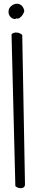

<svg xmlns="http://www.w3.org/2000/svg" viewBox="-20 -1012 211 1032"><path d="M42 -827.1Q45.9 -833 54.2 -835.4Q62.5 -837.9 71.3 -836.9Q80.1 -835.9 88.4 -832Q96.7 -828.1 99.6 -823.2L114.3 -22.5Q114.3 -10.7 108.4 -5.9Q102.5 -1 94.2 -0.5Q85.9 0 77.1 -2.9Q68.4 -5.9 62.5 -11.7ZM26.4 -955.1Q27.3 -967.8 38.6 -978Q49.8 -988.3 63.5 -991.2Q77.1 -994.1 90.8 -986.3Q104.5 -978.5 110.4 -955.1Q110.4 -949.2 106.4 -940.9Q102.5 -932.6 96.2 -925.3Q89.8 -918 82.5 -914.1Q75.2 -910.2 68.4 -913.1Q61.5 -908.2 53.2 -910.6Q44.9 -913.1 38.1 -919.4Q31.2 -925.8 27.8 -935.1Q24.4 -944.3 26.4 -955.1Z"/></svg>

Font: Shadows Into Light Two
Style: Regular
Weight: 400
Designer: Kimberly Geswein
Foundry: Kimberly Geswein
Version: Version 1.003 2012